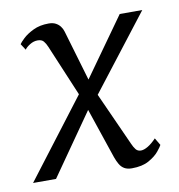

<svg xmlns="http://www.w3.org/2000/svg" viewBox="-75 -630 658 704"><g transform="rotate(-10 254.0 -278.0)"><path d="M360.5 10Q343.5 10 332.5 3.5Q321.5 -3 314.8 -14.8Q308 -26.5 302.5 -42L227.5 -264L260.5 -259L79.5 0H-6L238.5 -320.5L230.5 -257L136 -481.5Q130.5 -495 123.2 -503.5Q116 -512 101 -512Q86 -512 72 -503.2Q58 -494.5 52.5 -486L37.5 -509Q41 -515 55.5 -528.8Q70 -542.5 94.2 -554.2Q118.5 -566 151.5 -566Q167 -566 177.5 -560.5Q188 -555 194.8 -546Q201.5 -537 204.5 -526.5L270.5 -302.5L238.5 -308L414.5 -555H498.5L261 -248L268.5 -310.5L372.5 -80Q378.5 -66 385.5 -57.2Q392.5 -48.5 404.5 -48.5Q416 -48.5 431 -57.5Q446 -66.5 462 -83.5L478 -56.5Q475 -50 462 -34Q449 -18 424.2 -4Q399.5 10 360.5 10Z"/></g></svg>

Font: Merriweather 7pt Light
Style: Italic
Weight: 300
Italic angle: -7.8°
Designer: Eben Sorkin
Foundry: Eben Sorkin
Version: Version 2.200;gftools[0.9.31]